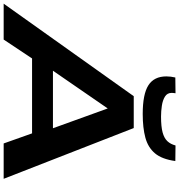

<svg xmlns="http://www.w3.org/2000/svg" viewBox="-22 -993 978 1048"><g transform="rotate(90 467.0 -469.0)"><path d="M-37 0 468 -710H642L919 0H726L671 -155H262L159 0ZM329 -269H643L535 -568ZM565 -759Q457 -759 408.5 -790Q360 -821 360 -888Q360 -912 366 -937L452 -938Q451 -932 450.5 -926Q450 -920 450 -917Q450 -893 470 -880.5Q490 -868 520 -863.5Q550 -859 579 -859Q634 -859 665.5 -867.5Q697 -876 713.5 -893.5Q730 -911 737 -938L822 -937Q812 -864 780 -826Q748 -788 694.5 -773.5Q641 -759 565 -759Z"/></g></svg>

Font: Georama Extra Expanded SemiBold
Style: Italic
Weight: 600
Width: 8
Italic angle: -9°
Designer: Jean-Baptiste Levee
Foundry: Production Type
Version: Version 1.000